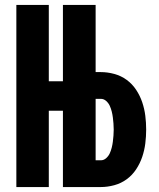

<svg xmlns="http://www.w3.org/2000/svg" viewBox="-20 -755 640 775"><path d="M46 0V-735H177V-427H300V-308H177V0ZM234 0V-735H366V-464H387Q414 -464 441.5 -456.5Q469 -449 491.5 -432.5Q514 -416 529.5 -392.5Q545 -369 554 -342.5Q563 -316 566.5 -288Q570 -260 570 -232Q570 -204 566.5 -176Q563 -148 554 -121.5Q545 -95 529.5 -71.5Q514 -48 491.5 -31.5Q469 -15 441.5 -7.5Q414 0 387 0ZM387 -108Q399 -108 408.5 -116.5Q418 -125 423 -136Q428 -147 431 -159Q434 -171 435.5 -183Q437 -195 438 -207.5Q439 -220 439 -232Q439 -244 438 -256.5Q437 -269 435.5 -281Q434 -293 431 -305Q428 -317 423 -328Q418 -339 408.5 -347.5Q399 -356 387 -356H366V-108Z"/></svg>

Font: Iosevka Curly Heavy Extended
Style: Regular
Weight: 900
Width: 7
Monospace: yes
Designer: Belleve Invis
Foundry: Belleve Invis
Version: Version 11.1.0; ttfautohint (v1.8.3)